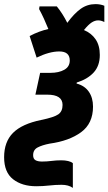

<svg xmlns="http://www.w3.org/2000/svg" viewBox="-75 -691 527 933"><path d="M279 222Q258 207 224 207Q194 207 163.5 210.5Q133 214 101 214Q32 214 -11.5 180Q-55 146 -55 73Q-55 -2 -11.5 -45.5Q32 -89 125 -108Q188 -121 208.5 -135.5Q229 -150 229 -181Q229 -231 155 -231H97L120 -337H170Q211 -337 237.5 -352Q264 -367 264 -397Q264 -441 213 -441Q165 -441 103 -411L69 -516Q115 -540 160 -550Q149 -577 138.5 -600Q128 -623 115 -647L117 -660H201Q215 -643 228 -622.5Q241 -602 252 -580Q285 -625 317 -648Q349 -671 389 -671Q413 -671 432 -663V-584Q416 -592 402 -592Q386 -592 370 -581.5Q354 -571 333 -545Q369 -530 389.5 -500Q410 -470 410 -424Q410 -371 380 -338.5Q350 -306 298 -290L297 -285Q336 -275 356.5 -245.5Q377 -216 377 -173Q377 -91 319 -48.5Q261 -6 166 7Q130 14 108 25.5Q86 37 86 63Q86 81 97.5 87.5Q109 94 129 94Q153 94 175.5 91Q198 88 223 88Q241 88 256 91.5Q271 95 279 102Z"/></svg>

Font: Noto Sans Condensed ExtraBold
Style: Italic
Weight: 800
Width: 3
Italic angle: -12°
Designer: Monotype Design Team
Foundry: Monotype Imaging Inc.
Version: Version 2.013; ttfautohint (v1.8.4.7-5d5b)